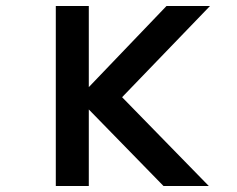

<svg xmlns="http://www.w3.org/2000/svg" viewBox="-20 -620 790 640"><path d="M240 -292 535 -600H680L387 -296L676 0H525ZM166 -600H276V0H166Z"/></svg>

Font: Martian Mono VF sWd Rg
Style: Regular
Weight: 400
Width: 6
Monospace: yes
Designer: Roman Shamin
Foundry: Evil Martians
Version: Version 1.100